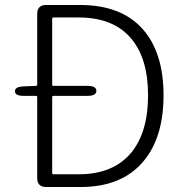

<svg xmlns="http://www.w3.org/2000/svg" viewBox="-20 -749 735 769"><path d="M165 0Q129 0 129 -36V-360Q129 -365 124 -365H76Q40 -365 40 -383Q39 -402 75 -403L124 -405Q129 -405 129 -410V-693Q129 -729 165 -729H301Q466 -729 552 -632Q635 -538 635 -367Q635 -196 552 -100Q466 0 303 0ZM189 -56Q189 -51 194 -51H295Q434 -51 506 -138Q573 -220 573 -367Q573 -514 506 -594Q435 -679 295 -679H194Q189 -679 189 -674V-410Q189 -405 194 -405H330Q366 -405 366 -385Q366 -365 330 -365H194Q189 -365 189 -360Z"/></svg>

Font: Resource Han Rounded CN Light
Style: Regular
Weight: 300
Designer: Cyano Hao (round all glyphs); Ryoko NISHIZUKA 西塚涼子 (kana, bopomofo & ideographs); Paul D. Hunt (Latin, Greek & Cyrillic)
Foundry: Cyano Hao
Version: 0.990